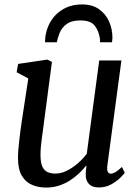

<svg xmlns="http://www.w3.org/2000/svg" viewBox="-20 -835 628 865"><path d="M187.5 10Q153.5 10 124.8 -2Q96 -14 78.8 -42.5Q61.5 -71 61 -120.5Q61 -138 62.5 -159Q64 -180 66.8 -203Q69.5 -226 72.5 -249.5Q75.5 -273 79 -295L107.5 -481.5L55 -509.5L61.5 -547L193.5 -566.5L214 -556L179 -291Q176.5 -269.5 173.5 -248.8Q170.5 -228 168 -208.8Q165.5 -189.5 164 -171.5Q162.5 -153.5 162.5 -136.5Q162.5 -103.5 170.5 -85.2Q178.5 -67 193.5 -60Q208.5 -53 229.5 -53Q255.5 -53 281.8 -66.2Q308 -79.5 331.5 -100Q355 -120.5 371 -142.5L427 -562.5H527L463.5 -88.5Q461 -70 465.5 -61.2Q470 -52.5 478.5 -52.5Q488 -52.5 499.8 -59.2Q511.5 -66 529.5 -83L542 -56.5Q537.5 -49.5 521.5 -33.8Q505.5 -18 480.8 -4.2Q456 9.5 425 9.5Q394.5 9.5 379.5 -7.5Q364.5 -24.5 366.5 -52.5Q366.5 -54.5 366.5 -58.5Q366.5 -62.5 367.2 -67.5Q368 -72.5 368.5 -77.8Q369 -83 369.5 -87.5L368 -88.5Q353.5 -70.5 335 -53Q316.5 -35.5 293.8 -21.2Q271 -7 244.8 1.5Q218.5 10 187.5 10ZM183 -644.5Q183 -648.5 183 -652.5Q183 -656.5 183.5 -660Q185.5 -687.5 196.5 -714.8Q207.5 -742 228.2 -764.8Q249 -787.5 279.2 -801.2Q309.5 -815 350 -815Q396 -815 426.2 -793.5Q456.5 -772 471.5 -737.8Q486.5 -703.5 486.5 -665Q486.5 -661 485.8 -654.8Q485 -648.5 484.5 -644.5H430.5Q430.5 -649 430.8 -653.2Q431 -657.5 430 -662Q425.5 -694 407.5 -718.5Q389.5 -743 342 -743Q302 -743 280 -726.5Q258 -710 248.8 -687Q239.5 -664 236 -644.5Z"/></svg>

Font: Merriweather Light 18pt
Style: Italic
Weight: 400
Italic angle: -7.8°
Version: Version 2.101